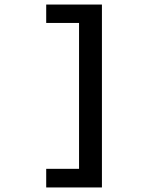

<svg xmlns="http://www.w3.org/2000/svg" viewBox="-20 -719 690 836"><path d="M423.8 97.2H181.2V16.1H324.2V-619.1H181.2V-699.2H423.8Z"/></svg>

Font: Azeret Mono
Style: Regular
Weight: 400
Designer: Martin Vácha
Foundry: Displaay
Version: Version 1.002